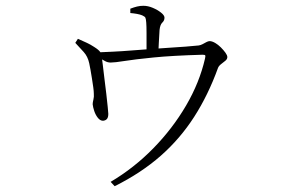

<svg xmlns="http://www.w3.org/2000/svg" viewBox="-20 -578 1040 663"><path d="M362 50Q443 2 509.5 -66Q576 -134 622.5 -213.5Q669 -293 688 -376Q690 -385 688.5 -387Q687 -389 679 -389Q575 -386 510 -379.5Q445 -373 410.5 -367.5Q376 -362 362 -362Q351 -362 341 -368Q331 -374 313 -384V-397Q336 -398 369 -399.5Q402 -401 438 -404Q474 -407 505 -409Q532 -411 562.5 -413Q593 -415 621 -417Q649 -419 666 -421Q673 -422 679.5 -425.5Q686 -429 692.5 -432.5Q699 -436 704 -436Q712 -436 722.5 -430Q733 -424 742.5 -414.5Q752 -405 758.5 -396Q765 -387 765 -381Q765 -374 758.5 -368.5Q752 -363 744 -357Q736 -351 733 -344Q699 -250 650.5 -174.5Q602 -99 535 -40Q468 19 376 65ZM336 -161Q326 -161 318 -171Q310 -181 305.5 -194.5Q301 -208 300 -218Q300 -224 302.5 -234Q305 -244 304 -254Q304 -263 302 -277Q300 -291 297.5 -307Q295 -323 292.5 -337Q290 -351 288 -360Q283 -383 269 -398.5Q255 -414 240 -430L249 -444Q265 -437 279 -430.5Q293 -424 305 -416Q321 -406 326 -398.5Q331 -391 332 -377Q333 -373 335 -353.5Q337 -334 340.5 -307.5Q344 -281 347 -254.5Q350 -228 352 -208.5Q354 -189 354 -185Q354 -173 349.5 -167.5Q345 -162 336 -161ZM486 -389Q486 -395 486 -417Q486 -439 486 -463.5Q486 -488 485 -500Q484 -513 482 -517Q480 -521 471 -525Q464 -528 453 -530Q442 -532 430 -533V-548Q443 -553 453.5 -555.5Q464 -558 475 -558Q491 -558 507.5 -551Q524 -544 536 -534.5Q548 -525 548 -517Q548 -507 540.5 -500Q533 -493 531 -475Q530 -458 528.5 -431.5Q527 -405 527 -390Z"/></svg>

Font: Noto Serif SC ExtraLight
Style: Regular
Weight: 200
Designer: Ryoko NISHIZUKA 西塚涼子 (kana & ideographs); Frank Grießhammer (Latin, Greek & Cyrillic); Wenlong ZHANG 张文龙 (bopomofo); San
Foundry: Adobe
Version: Version 2.002-H1;hotconv 1.1.0;makeotfexe 2.6.0